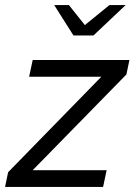

<svg xmlns="http://www.w3.org/2000/svg" viewBox="-43 -738 531 758"><path d="M-23 0 -11 -58 357 -435H72L86 -501H468L456 -444L86 -66H378L364 0ZM229 -718 292 -639 389 -718H453L326 -598H247L171 -718Z"/></svg>

Font: Red Hat Display
Style: Italic
Weight: 400
Italic angle: -12°
Designer: Pentagram / MCKL
Foundry: Pentagram / MCKL
Version: Version 1.003; Red Hat Display Italic